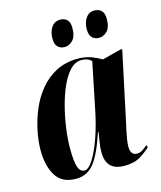

<svg xmlns="http://www.w3.org/2000/svg" viewBox="-113 -831 772 923"><g transform="rotate(-15 272.5 -369.5)"><path d="M152 10Q82 10 51.5 -39Q21 -88 21 -166Q21 -211 31.5 -262.5Q42 -314 63 -364Q84 -414 118 -455.5Q152 -497 199 -521.5Q246 -546 308 -546Q345 -546 375 -534.5Q405 -523 424 -511L516 -535H526L452 -187Q449 -175 444.5 -154Q440 -133 436.5 -111.5Q433 -90 433 -74Q433 -31 466 -31Q479 -31 492 -39Q505 -47 518 -59L523 -48Q505 -30 473.5 -10Q442 10 392 10Q348 10 324.5 -12Q301 -34 301 -83Q301 -107 305 -129.5Q309 -152 313 -180H310Q278 -81 243 -35.5Q208 10 152 10ZM201 -18Q221 -18 244.5 -55.5Q268 -93 289.5 -154.5Q311 -216 325 -287L372 -517Q360 -528 347.5 -531.5Q335 -535 322 -535Q291 -535 265.5 -508Q240 -481 220.5 -437Q201 -393 187.5 -340Q174 -287 167 -234.5Q160 -182 160 -138Q160 -74 169.5 -46Q179 -18 201 -18ZM434 -616Q412 -616 399 -629Q386 -642 386 -670Q386 -704 401.5 -726.5Q417 -749 444 -749Q466 -749 479 -736Q492 -723 492 -696Q492 -652 473.5 -634Q455 -616 434 -616ZM263 -616Q241 -616 228 -629Q215 -642 215 -670Q215 -704 230.5 -726.5Q246 -749 274 -749Q295 -749 308 -736.5Q321 -724 321 -696Q321 -653 302.5 -634.5Q284 -616 263 -616Z"/></g></svg>

Font: Noto Serif Display ExtraCondensed ExtraBold
Style: Italic
Weight: 800
Width: 2
Italic angle: -12°
Designer: Monotype Design Team
Foundry: Monotype Imaging Inc.
Version: Version 2.009